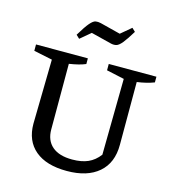

<svg xmlns="http://www.w3.org/2000/svg" viewBox="-128 -993 1004 1109"><g transform="rotate(15 374.0 -438.5)"><path d="M373 10Q250 10 183.5 -46Q117 -102 117 -204L124 -589L13 -612V-650H323V-616Q304 -608 280.5 -602Q257 -596 225 -591V-199Q225 -133 266.5 -97.5Q308 -62 386 -62Q442 -62 480.5 -79Q519 -96 548 -134L554 -589L448 -612V-650H733V-616Q689 -599 631 -591V-215Q631 -107 563 -48.5Q495 10 373 10ZM245 -746 225 -765Q258 -820 277.5 -842.5Q297 -865 311 -867.5Q325 -870 342 -866L464 -835L526 -887L546 -868Q515 -817 496 -794Q477 -771 462.5 -767Q448 -763 430 -767L307 -798Z"/></g></svg>

Font: Piazzolla SC Medium
Style: Regular
Weight: 500
Designer: Juan Pablo del Peral
Foundry: Huerta Tipografica
Version: Version 1.330